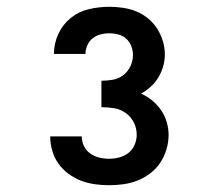

<svg xmlns="http://www.w3.org/2000/svg" viewBox="-20 -863 640 566"><path d="M302 -317Q280 -317 259 -320Q238 -323 218.5 -330.5Q199 -338 181.5 -351Q164 -364 152 -381Q140 -398 134 -419Q128 -440 128 -461H221Q221 -446 227.5 -432.5Q234 -419 246 -410.5Q258 -402 272.5 -398.5Q287 -395 302 -395Q317 -395 332 -399Q347 -403 359 -412.5Q371 -422 377 -436.5Q383 -451 383 -466Q383 -485 374.5 -502Q366 -519 350.5 -530Q335 -541 316.5 -544Q298 -547 279 -547V-625Q296 -625 313 -628Q330 -631 343.5 -641.5Q357 -652 364.5 -668Q372 -684 372 -701Q372 -714 367 -727Q362 -740 352 -749Q342 -758 328.5 -761.5Q315 -765 302 -765Q289 -765 276 -761.5Q263 -758 253 -750Q243 -742 237.5 -729.5Q232 -717 232 -704Q232 -704 232 -704Q232 -704 232 -704H139Q139 -704 139 -704Q139 -704 139 -704Q139 -735 152 -763Q165 -791 188.5 -810Q212 -829 242 -836Q272 -843 302 -843Q322 -843 342.5 -840Q363 -837 381.5 -829.5Q400 -822 416 -809Q432 -796 443 -779Q454 -762 460 -742Q466 -722 466 -702Q466 -685 461 -667.5Q456 -650 447 -635Q438 -620 425 -608Q412 -596 396 -587Q414 -579 429 -566.5Q444 -554 455 -538Q466 -522 471.5 -503Q477 -484 477 -465Q477 -443 470.5 -422Q464 -401 452.5 -383.5Q441 -366 423.5 -352.5Q406 -339 386 -331Q366 -323 344.5 -320Q323 -317 302 -317Z"/></svg>

Font: Iosevka Slab XBdEx
Style: Regular
Weight: 800
Width: 7
Monospace: yes
Designer: Belleve Invis
Foundry: Belleve Invis
Version: Version 11.1.0; ttfautohint (v1.8.3)